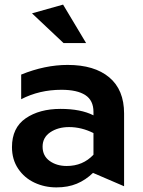

<svg xmlns="http://www.w3.org/2000/svg" viewBox="-20 -803 620 834"><path d="M270 -82Q226 -82 195.5 -104Q165 -126 165 -166Q165 -206 198.5 -228.5Q232 -251 280 -251Q334 -251 386 -225V-131Q340 -82 270 -82ZM274 -521Q175 -521 72 -479V-372Q151 -413 247 -413Q315 -413 350.5 -390Q386 -367 386 -317V-302Q331 -330 243 -330Q151 -330 91.5 -289Q32 -248 32 -164Q32 -110 59 -70Q86 -30 130 -9.5Q174 11 225 11Q275 11 313.5 -5Q352 -21 384 -52L519 6V-310Q519 -413 454.5 -467Q390 -521 274 -521ZM256 -616H354L254 -783L119 -745Z"/></svg>

Font: Geom SemiBold
Style: Bold
Weight: 600
Version: Version 1.102